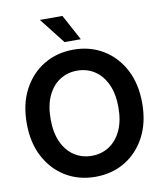

<svg xmlns="http://www.w3.org/2000/svg" viewBox="-100 -1024 949 1117"><g transform="rotate(-10 374.0 -465.5)"><path d="M374 11.7Q276.4 11.7 199.2 -34.4Q122.1 -80.6 77.4 -164.8Q32.7 -249 32.7 -363.3Q32.7 -478.5 77.4 -562.7Q122.1 -647 199.2 -693.1Q276.4 -739.3 374 -739.3Q471.7 -739.3 548.6 -693.1Q625.5 -647 670.2 -562.7Q714.8 -478.5 714.8 -363.3Q714.8 -249 670.2 -164.8Q625.5 -80.6 548.6 -34.4Q471.7 11.7 374 11.7ZM374 -112.3Q431.6 -112.3 476.8 -141.8Q522 -171.4 548.1 -227.3Q574.2 -283.2 574.2 -363.3Q574.2 -443.8 548.1 -500Q522 -556.2 476.8 -585.7Q431.6 -615.2 374 -615.2Q316.4 -615.2 271 -585.7Q225.6 -556.2 199.7 -500Q173.8 -443.8 173.8 -363.3Q173.8 -283.2 199.7 -227.3Q225.6 -171.4 271 -141.8Q316.4 -112.3 374 -112.3ZM331.5 -791.5 212.4 -943.4H345.7L427.7 -791.5Z"/></g></svg>

Font: Inter Cardless Display
Style: Bold
Weight: 700
Designer: Rasmus Andersson
Foundry: rsms
Version: Version 4.001;git-9221beed3